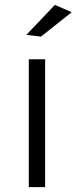

<svg xmlns="http://www.w3.org/2000/svg" viewBox="-20 -767 314 787"><path d="M98 -524H165V0H98ZM205 -747 274 -717 148 -617 88 -624Z"/></svg>

Font: Gontserrat Light
Style: Regular
Weight: 300
Designer: Julieta Ulanovsky
Foundry: Julieta Ulanovsky
Version: Version 6.001